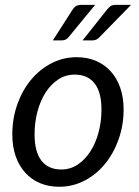

<svg xmlns="http://www.w3.org/2000/svg" viewBox="-20 -744 559 772"><path d="M226.5 -62.5Q263 -62.5 292.8 -82.5Q322.5 -102.5 343.8 -135.8Q365 -169 376.5 -212.5Q388 -256 388 -303.5Q388 -373.5 360.2 -408.8Q332.5 -444 280.5 -444Q243.5 -444 213.8 -424.2Q184 -404.5 163 -371.5Q142 -338.5 130.5 -295Q119 -251.5 119 -204Q119 -134 146.5 -98.2Q174 -62.5 226.5 -62.5ZM218 7Q176.5 7 142 -7.2Q107.5 -21.5 82.5 -48.5Q57.5 -75.5 43.5 -114.5Q29.5 -153.5 29.5 -203.5Q29.5 -267.5 49.5 -324Q69.5 -380.5 104.5 -422.8Q139.5 -465 186.8 -489.5Q234 -514 288.5 -514Q330 -514 364.5 -499.8Q399 -485.5 424 -458.5Q449 -431.5 463 -392.5Q477 -353.5 477 -304Q477 -240.5 457 -184Q437 -127.5 402.2 -85Q367.5 -42.5 320 -17.8Q272.5 7 218 7ZM362.5 -724.5 256.5 -595.5Q250 -587.5 243.2 -584.5Q236.5 -581.5 226.5 -581.5H192.5L270 -702.5Q277 -714 285 -719.2Q293 -724.5 308 -724.5ZM507 -724.5 381 -595.5Q374 -588 367.2 -584.8Q360.5 -581.5 351 -581.5H312L408 -702.5Q416.5 -713.5 424 -719Q431.5 -724.5 447 -724.5Z"/></svg>

Font: Lato 2
Style: Italic
Weight: 400
Italic angle: -7°
Designer: Lukasz Dziedzic with Adam Twardoch and Botio Nikoltchev
Foundry: tyPoland Lukasz Dziedzic
Version: Version 2.015; 2015-08-06; http://www.latofonts.com/